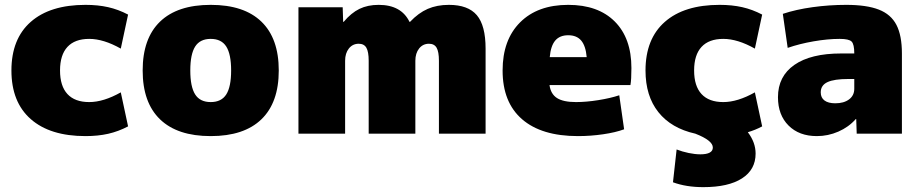

<svg xmlns="http://www.w3.org/2000/svg" viewBox="-20 -550 3774 790"><path d="M27 -260Q27 -390 106.5 -460Q186 -530 332 -530Q383 -530 425 -520.5Q467 -511 507 -490L477 -350Q406 -390 347 -390Q288 -390 257.5 -357Q227 -324 227 -260Q227 -196 257.5 -163Q288 -130 347 -130Q406 -130 477 -170L507 -30Q467 -9 425 0.5Q383 10 332 10Q186 10 106.5 -60Q27 -130 27 -260Z M567 -260Q567 -392 638.5 -461Q710 -530 847 -530Q984 -530 1055.5 -461Q1127 -392 1127 -260Q1127 -128 1055.5 -59Q984 10 847 10Q710 10 638.5 -59Q567 -128 567 -260ZM847 -130Q891 -130 911 -161.5Q931 -193 931 -260Q931 -327 911 -358.5Q891 -390 847 -390Q803 -390 783 -358.5Q763 -327 763 -260Q763 -193 783 -161.5Q803 -130 847 -130Z M1208 -520H1390L1392 -460H1394Q1425 -497 1459 -513.5Q1493 -530 1538 -530Q1631 -530 1665 -460H1667Q1702 -497 1740 -513.5Q1778 -530 1827 -530Q1906 -530 1942 -487.5Q1978 -445 1978 -350V0H1786V-300Q1786 -337 1776.5 -353.5Q1767 -370 1745 -370Q1720 -370 1704.5 -350.5Q1689 -331 1689 -300V0H1497V-300Q1497 -337 1487.5 -353.5Q1478 -370 1456 -370Q1431 -370 1415.5 -350.5Q1400 -331 1400 -300V0H1208Z M2048 -260Q2048 -386 2120 -458Q2192 -530 2318 -530Q2441 -530 2509.5 -461.5Q2578 -393 2578 -270Q2578 -222 2574 -200H2241Q2246 -163 2272 -146.5Q2298 -130 2350 -130Q2392 -130 2442 -138Q2492 -146 2528 -158L2548 -18Q2513 -5 2461.5 2.5Q2410 10 2358 10Q2208 10 2128 -59.5Q2048 -129 2048 -260ZM2394 -315Q2390 -361 2371.5 -383Q2353 -405 2318 -405Q2283 -405 2264.5 -383Q2246 -361 2242 -315Z M2749 200 2764 65Q2787 74 2813.5 79.5Q2840 85 2862 85Q2887 85 2900 78Q2913 71 2913 57Q2913 28 2841 0Q2742 -22 2689 -88.5Q2636 -155 2636 -260Q2636 -390 2715.5 -460Q2795 -530 2941 -530Q2992 -530 3034 -520.5Q3076 -511 3116 -490L3086 -350Q3015 -390 2956 -390Q2897 -390 2866.5 -357Q2836 -324 2836 -260Q2836 -196 2866.5 -163Q2897 -130 2956 -130Q3015 -130 3086 -170L3116 -30Q3088 -15 3057 -6Q3089 36 3089 82Q3089 148 3033 184Q2977 220 2874 220Q2803 220 2749 200Z M3181 -150Q3181 -236 3248.5 -283Q3316 -330 3441 -330H3495Q3495 -368 3484 -379Q3473 -390 3435 -390Q3386 -390 3328 -380Q3270 -370 3221 -353L3201 -493Q3255 -511 3323.5 -520.5Q3392 -530 3462 -530Q3546 -530 3596 -510.5Q3646 -491 3668.5 -447.5Q3691 -404 3691 -330V0H3505L3503 -60H3501Q3472 -27 3429.5 -8.5Q3387 10 3341 10Q3268 10 3224.5 -33.5Q3181 -77 3181 -150ZM3417 -125Q3452 -125 3473.5 -141Q3495 -157 3495 -185V-225H3471Q3412 -225 3384.5 -212Q3357 -199 3357 -170Q3357 -148 3372.5 -136.5Q3388 -125 3417 -125Z"/></svg>

Font: Enso Black
Style: Regular
Weight: 900
Designer: Coji Morishita
Foundry: UNDERFOREST DESIGN
Version: Version 1.000